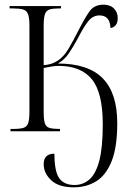

<svg xmlns="http://www.w3.org/2000/svg" viewBox="-20 -562 551 822"><path d="M296 240Q231 240 199 209.5Q167 179 167 141Q167 96 213 96Q213 173 234 201.5Q255 230 299 230Q335 230 362.5 206.5Q390 183 405 126.5Q420 70 420 -30Q420 -166 373 -223Q326 -280 231 -280Q217 -280 200 -277Q183 -274 167 -271V-82Q167 -50 172 -34.5Q177 -19 191.5 -14.5Q206 -10 233 -10H237V0H25V-10H36Q65 -10 80 -14.5Q95 -19 100.5 -34.5Q106 -50 106 -83V-453Q106 -486 100 -501.5Q94 -517 78.5 -521.5Q63 -526 33 -526H21V-536H241V-526H236Q207 -526 192.5 -521.5Q178 -517 172.5 -501.5Q167 -486 167 -454V-283Q193 -285 212 -294Q231 -303 243 -315Q260 -330 277 -359.5Q294 -389 314 -428Q342 -483 362.5 -512.5Q383 -542 423 -542Q452 -542 468 -525.5Q484 -509 484 -485Q484 -465 475.5 -454.5Q467 -444 453 -442Q451 -496 406 -496Q378 -496 358.5 -472Q339 -448 315 -401Q294 -362 275 -334Q256 -306 228 -290Q358 -290 420 -226.5Q482 -163 482 -35Q482 68 458 128Q434 188 392 214Q350 240 296 240Z"/></svg>

Font: Noto Serif Display Condensed Light
Style: Regular
Weight: 300
Width: 3
Designer: Monotype Design Team
Foundry: Monotype Imaging Inc.
Version: Version 2.009